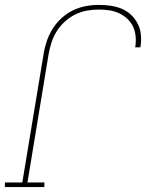

<svg xmlns="http://www.w3.org/2000/svg" viewBox="-38 -763 658 783"><path d="M143 0H-18V-19H53L140 -544Q144 -570 153 -596Q162 -622 177 -646Q192 -670 213.5 -689.5Q235 -709 260 -721Q285 -733 312 -738Q339 -743 365 -743Q390 -743 414 -739.5Q438 -736 459 -727Q480 -718 496.5 -702.5Q513 -687 523.5 -666.5Q534 -646 536.5 -622Q539 -598 535 -573L534 -570H513L514 -573Q517 -595 515 -616Q513 -637 504 -655.5Q495 -674 480 -687.5Q465 -701 446.5 -709.5Q428 -718 407 -721Q386 -724 364 -724Q340 -724 315.5 -719.5Q291 -715 268 -703.5Q245 -692 225.5 -674Q206 -656 192.5 -634Q179 -612 171.5 -588Q164 -564 160 -541L74 -19H143Z"/></svg>

Font: Iosevka HT Thin Extended
Style: Italic
Weight: 100
Width: 7
Italic angle: -9°
Monospace: yes
Designer: Belleve Invis
Foundry: Belleve Invis
Version: Version 32.3.0; ttfautohint (v1.8.4)